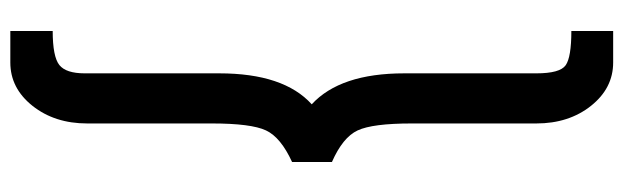

<svg xmlns="http://www.w3.org/2000/svg" viewBox="-438 -435 1208 372"><g transform="rotate(90 166.0 -249.0)"><path d="M40 252.9Q89.8 252.9 106 240Q122.1 227.1 122.1 190.9V-69.8Q122.1 -194.8 182.1 -249Q122.1 -304.2 122.1 -428.2V-684.1Q122.1 -730 106.4 -741Q90.8 -752 40 -752V-833H101.1Q150.9 -833 185.1 -790Q219.2 -747.1 219.2 -684.1V-442.9Q219.2 -366.7 232.7 -337.9Q246.1 -309.1 293.9 -288.1V-210.9Q246.1 -189 232.7 -160.4Q219.2 -131.8 219.2 -55.2V186Q219.2 249 185.1 292Q150.9 335 101.1 335H40Z"/></g></svg>

Font: Oakes Grotesk
Style: SemiBold Italic
Weight: 600
Designer: Samuel Oakes
Foundry: Samuel Oakes
Version: Version 1.0 | wf-rip DC20170320